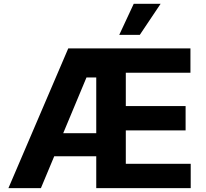

<svg xmlns="http://www.w3.org/2000/svg" viewBox="-20 -979 1070 999"><path d="M23.8 0H192.8L262.1 -165.8H480.8V0H972.3V-126.8H634.6V-300.4H945.7V-427.2H634.6V-600.5H970.9V-727.3H335.2ZM308.9 -285.9 430 -576H480.8V-285.9ZM600.5 -797.6H707.4L815.7 -959.2H675.8Z"/></svg>

Font: Margiela Sans
Style: Bold
Weight: 700
Designer: Stefan Endress, Andreas Faust
Version: Version 1.100;FEAKit 1.0